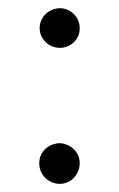

<svg xmlns="http://www.w3.org/2000/svg" viewBox="-20 -435 291 468"><path d="M174.3 -37.6Q174.3 -25.9 169.9 -16.4Q165.5 -6.8 158.7 -0.2Q151.9 6.3 143.1 9.8Q134.3 13.2 125.5 13.2Q116.2 13.2 107.2 9.5Q98.1 5.9 91.1 -0.7Q84 -7.3 79.8 -16.6Q75.7 -25.9 75.7 -37.6Q75.7 -49.3 80.6 -58.6Q85.4 -67.9 92.5 -73.7Q99.6 -79.6 108.4 -82.8Q117.2 -85.9 125.5 -85.9Q133.3 -85.9 142.1 -82.5Q150.9 -79.1 158 -73Q165 -66.9 169.7 -57.9Q174.3 -48.8 174.3 -37.6ZM174.3 -366.2Q174.3 -355 170.2 -346.2Q166 -337.4 158.9 -331.1Q151.9 -324.7 143.3 -321.5Q134.8 -318.4 126 -318.4Q116.2 -318.4 107.2 -322Q98.1 -325.7 91.3 -332.3Q84.5 -338.9 80.6 -347.4Q76.7 -356 76.7 -366.2Q76.7 -376.5 80.6 -385.5Q84.5 -394.5 91.3 -400.9Q98.1 -407.2 107.2 -411.1Q116.2 -415 126 -415Q135.7 -415 144.5 -411.1Q153.3 -407.2 159.9 -400.9Q166.5 -394.5 170.4 -385.5Q174.3 -376.5 174.3 -366.2Z"/></svg>

Font: Potro Sans Bangla
Style: Regular
Weight: 400
Designer: Jayed Ahsan Saad
Foundry: Codepotro
Version: Potro Sans Bangla; Version 0.905